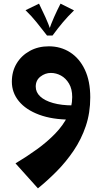

<svg xmlns="http://www.w3.org/2000/svg" viewBox="-20 -653 560 1053"><path d="M188 380 65 243Q127 206 183 165.5Q239 125 282.5 80Q326 35 351 -15Q376 -65 376 -121Q376 -165 358.5 -194.5Q341 -224 314.5 -238.5Q288 -253 259 -253Q228 -253 202 -233Q176 -213 176 -178Q176 -147 200.5 -124Q225 -101 271 -88Q317 -75 380 -75L368 3Q267 3 194.5 -24Q122 -51 83.5 -98Q45 -145 45 -205Q45 -261 71 -304.5Q97 -348 143 -373.5Q189 -399 248 -399Q313 -399 364.5 -366Q416 -333 445.5 -270.5Q475 -208 475 -119Q475 -34 450.5 38.5Q426 111 384 173Q342 235 291 286.5Q240 338 188 380ZM194 -633Q212 -596 229 -559Q246 -522 259 -483L238 -458Q206 -499 180 -531.5Q154 -564 120 -597ZM312 -633 386 -596Q353 -564 325.5 -531.5Q298 -499 268 -458H238L247 -483Q260 -522 277 -560Q294 -598 312 -633Z"/></svg>

Font: Marhey Light Medium
Style: Regular
Weight: 500
Version: Version 1.000